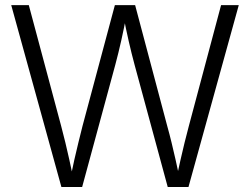

<svg xmlns="http://www.w3.org/2000/svg" viewBox="-20 -748 1000 768"><path d="M225.6 0 24.9 -727.5H95.2L224.6 -244.1Q233.4 -210.9 241.5 -177.5Q249.5 -144 257.1 -110.1Q264.6 -76.2 272 -40.5H262.7Q270 -76.2 277.6 -110.1Q285.2 -144 293.5 -177.5Q301.8 -210.9 310.1 -244.1L439.5 -727.5H520.5L648.9 -244.1Q658.2 -210.9 666.3 -177.5Q674.3 -144 682.1 -110.1Q689.9 -76.2 697.3 -40.5H687Q694.8 -76.2 702.4 -110.1Q710 -144 718.3 -177.5Q726.6 -210.9 735.4 -244.1L864.3 -727.5H935.1L733.9 0H650.9L518.6 -487.8Q506.3 -533.2 494.9 -583Q483.4 -632.8 472.2 -691.9H486.8Q476.1 -635.3 465.1 -586.2Q454.1 -537.1 440.9 -487.8L308.6 0Z"/></svg>

Font: Inter 17pt Light
Style: Regular
Weight: 300
Version: Version 4.001;git-66647c0bb